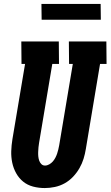

<svg xmlns="http://www.w3.org/2000/svg" viewBox="-20 -945 560 973"><path d="M207 8Q176 8 147.5 0.5Q119 -7 97.5 -24.5Q76 -42 62 -67Q48 -92 42 -120.5Q36 -149 37 -179Q38 -209 43 -240L107 -621H89L88 -735H278L279 -621H245L178 -221Q176 -210 175 -198.5Q174 -187 173.5 -175.5Q173 -164 174 -153Q175 -142 178.5 -131.5Q182 -121 189.5 -113.5Q197 -106 208 -106Q219 -106 229.5 -112Q240 -118 247.5 -126.5Q255 -135 260.5 -145.5Q266 -156 269.5 -166.5Q273 -177 275.5 -187.5Q278 -198 280 -209L349 -621H330L329 -735H519L520 -621H487L415 -190Q411 -165 403.5 -140.5Q396 -116 382.5 -92.5Q369 -69 350 -49Q331 -29 307.5 -16Q284 -3 258 2.5Q232 8 207 8ZM491 -845H191L190 -925H490Z"/></svg>

Font: Iosevka Curly Slab Heavy
Style: Italic
Weight: 900
Italic angle: -9°
Monospace: yes
Designer: Belleve Invis
Foundry: Belleve Invis
Version: Version 22.1.2; ttfautohint (v1.8.4)